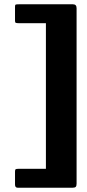

<svg xmlns="http://www.w3.org/2000/svg" viewBox="-20 -766 407 895"><path d="M62 109Q50 109 50 94V34Q50 25 53 23Q56 21 65 21H194V-658H66Q58 -658 54 -659.5Q50 -661 50 -668V-735Q50 -743 53 -744.5Q56 -746 68 -746H320Q337 -746 337 -728V90Q337 101 333 105Q329 109 319 109Z"/></svg>

Font: Glory Thin ExtraBold
Style: Regular
Weight: 800
Version: Version 1.011